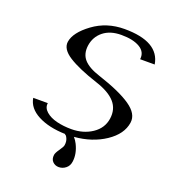

<svg xmlns="http://www.w3.org/2000/svg" viewBox="-167 -875 1084 1210"><g transform="rotate(20 375.0 -270.0)"><path d="M696.3 -209V-208Q684.6 -127.9 597.7 -69.8Q510.7 -11.7 391.6 -2Q406.2 14.6 416 34.2Q445.3 92.8 437.5 147.5Q433.6 176.8 412.6 193.4Q391.6 210 366.2 210Q341.8 210 325.2 193.4Q308.6 176.8 312.5 147.5Q314.5 132.8 334 105.5Q353.5 78.1 354.5 66.4Q358.4 42 349.6 22.5Q340.8 2.9 333 2.9V0Q222.7 -2.9 149.9 -41Q77.1 -79.1 66.4 -145.5H164.1Q159.2 -113.3 187 -88.9Q214.8 -64.5 260.3 -53.2Q305.7 -42 358.4 -42Q438.5 -42 497.6 -81.5Q556.6 -121.1 566.4 -187.5Q576.2 -253.9 536.1 -299.3Q496.1 -344.7 405.3 -374Q277.3 -416 210.4 -458.5Q143.6 -501 150.4 -551.8Q160.2 -617.2 250.5 -683.6Q340.8 -750 460 -750Q690.4 -750 713.9 -604.5H616.2Q623 -654.3 578.1 -681.2Q533.2 -708 454.1 -708Q378.9 -708 333 -670.9Q287.1 -633.8 278.3 -573.2Q270.5 -515.6 302.7 -479Q335 -442.4 411.1 -418Q560.5 -369.1 632.8 -318.8Q705.1 -268.6 696.3 -209Z"/></g></svg>

Font: okolaks
Style: BoldItalic
Weight: 600
Width: 8
Italic angle: -8°
Version: Version 000.6.0